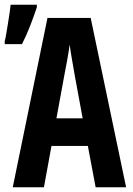

<svg xmlns="http://www.w3.org/2000/svg" viewBox="-44 -793 564 813"><path d="M10 0 157 -717H340L490 0H361L328 -175H174L142 0ZM228 -472 195 -292H306L273 -471Q268 -500 261.5 -537Q255 -574 251 -604Q247 -574 240 -535.5Q233 -497 228 -472ZM-24 -618Q-21 -629 -17.5 -650Q-14 -671 -10 -695.5Q-6 -720 -3 -741Q0 -762 1 -773H112V-762Q100 -726 84 -684.5Q68 -643 49 -606H-24Z"/></svg>

Font: Noto Sans Mono ExtraCondensed
Style: Bold
Weight: 700
Width: 2
Designer: Monotype Design Team
Foundry: Monotype Imaging Inc.
Version: Version 2.014